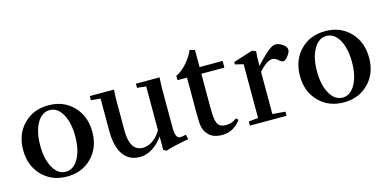

<svg xmlns="http://www.w3.org/2000/svg" viewBox="-57 -823 2296 1136"><g transform="rotate(-15 1090.5 -254.5)"><path d="M243.7 11.2Q150.4 11.2 91.1 -49.8Q31.7 -110.8 31.7 -207Q31.7 -303.2 91.1 -364Q150.4 -424.8 243.7 -424.8Q336.9 -424.8 396 -363.5Q455.1 -302.2 455.1 -205.6Q455.1 -110.4 395.8 -49.6Q336.4 11.2 243.7 11.2ZM243.7 -18.1Q291 -18.1 320.8 -70.6Q350.6 -123 350.6 -207Q350.6 -291 321 -343.3Q291.5 -395.5 243.7 -395.5Q195.8 -395.5 166 -343.3Q136.2 -291 136.2 -207Q136.2 -123 166 -70.6Q195.8 -18.1 243.7 -18.1Z M689.9 11.2Q623.5 11.2 588.4 -39.3Q553.2 -89.8 553.2 -184.1V-382.8L495.6 -388.7V-414.1H643.6Q640.6 -373 640.6 -349.1V-161.6Q640.6 -103 660.2 -70.3Q679.7 -37.6 719.2 -37.1Q752 -37.1 781 -56.9Q810.1 -76.7 832.5 -114.3V-382.8L777.8 -388.7V-414.1H922.9Q919.9 -373 919.9 -349.1V-113.8Q919.9 -71.3 927.5 -55.9Q935.1 -40.5 948.7 -40.5Q966.3 -40.5 985.4 -46.4L991.2 -16.6Q963.4 -12.7 914.8 -1.7Q866.2 9.3 850.6 15.6L832.5 6.3V-77.1Q805.7 -36.6 767.3 -12.7Q729 11.2 689.9 11.2Z M1193.4 11.2Q1132.3 11.2 1104 -26.4Q1090.3 -43.5 1084.7 -66.2Q1079.1 -88.9 1079.1 -135.3V-370.6H1021V-397.9Q1054.2 -411.6 1087.9 -449.7Q1121.6 -487.8 1136.2 -525.4L1167 -516.1V-411.6H1308.1V-370.6H1167V-167Q1167 -120.1 1169.7 -99.6Q1172.4 -79.1 1179.2 -65.4Q1191.9 -39.6 1230 -39.6Q1267.6 -39.6 1296.4 -63L1308.6 -50.3Q1263.7 11.2 1193.4 11.2Z M1365.2 0V-25.4L1423.3 -31.2V-360.4L1373.5 -372.6V-387.7L1490.7 -424.8L1514.6 -417Q1511.2 -377 1511.2 -340.3V-326.7Q1574.2 -394 1600.1 -411.1Q1619.6 -424.8 1635.7 -424.8Q1656.7 -424.8 1679 -408.7Q1701.2 -392.6 1701.2 -374.5Q1701.2 -360.4 1684.6 -338.4Q1668 -316.4 1654.8 -316.4Q1645 -316.4 1634.3 -326.2Q1612.8 -346.2 1595.7 -346.2Q1560.5 -346.2 1511.2 -290.5V-31.7L1589.4 -25.4V0Z M1939 11.2Q1845.7 11.2 1786.4 -49.8Q1727.1 -110.8 1727.1 -207Q1727.1 -303.2 1786.4 -364Q1845.7 -424.8 1939 -424.8Q2032.2 -424.8 2091.3 -363.5Q2150.4 -302.2 2150.4 -205.6Q2150.4 -110.4 2091.1 -49.6Q2031.7 11.2 1939 11.2ZM1939 -18.1Q1986.3 -18.1 2016.1 -70.6Q2045.9 -123 2045.9 -207Q2045.9 -291 2016.4 -343.3Q1986.8 -395.5 1939 -395.5Q1891.1 -395.5 1861.3 -343.3Q1831.5 -291 1831.5 -207Q1831.5 -123 1861.3 -70.6Q1891.1 -18.1 1939 -18.1Z"/></g></svg>

Font: Elstob 18pt Medium
Style: Regular
Weight: 500
Designer: Peter S. Baker
Version: Version 1.015